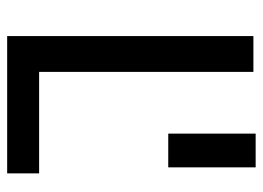

<svg xmlns="http://www.w3.org/2000/svg" viewBox="-119 -615 734 536"><g transform="rotate(90 248.0 -347.0)"><path d="M353 -449.7V-693.7H447.2V-449.7ZM80.7 0V-687.4H180.7V-89.2H464V0Z"/></g></svg>

Font: TitilliumWeb ExtraLight
Style: Regular
Weight: 400
Designer: Mohamed Gaber, Accademia di Belle Arti di Urbino and others
Foundry: Kief Type Foundry, Accademia di Belle Arti di Urbino and others
Version: Version 3.000; ttfautohint (v1.8.2)